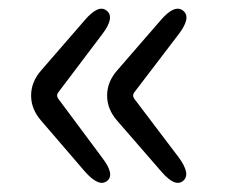

<svg xmlns="http://www.w3.org/2000/svg" viewBox="-20 -496 510 432"><path d="M221 -89Q203 -74 171 -110L73 -224Q50 -250 50 -281Q50 -312 73 -338L171 -451Q202 -487 220 -472Q239 -457 210 -419L111 -288Q106 -281 111 -274L210 -141Q239 -103 221 -89ZM392 -89Q374 -74 343 -110L244 -224Q221 -250 221 -281Q221 -312 244 -338L342 -451Q373 -487 392 -472Q411 -457 382 -419L282 -288Q277 -281 282 -274L382 -142Q410 -104 392 -89Z"/></svg>

Font: Resource Han Rounded KR Normal
Style: Regular
Weight: 350
Designer: Cyano Hao (round all glyphs); Ryoko NISHIZUKA 西塚涼子 (kana, bopomofo & ideographs); Paul D. Hunt (Latin, Greek & Cyrillic)
Foundry: Cyano Hao
Version: 0.990